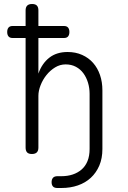

<svg xmlns="http://www.w3.org/2000/svg" viewBox="-20 -760 640 960"><path d="M43 -570Q29 -570 22.5 -578Q16 -586 16 -600Q16 -614 22.5 -622Q29 -630 43 -630H108V-708Q108 -724 116 -732Q124 -740 140.5 -740Q157 -740 164.5 -732Q172 -724 172 -708V-630H300Q314 -630 320.5 -622Q327 -614 327 -600Q327 -586 320.5 -578Q314 -570 300 -570H172V-392Q190 -443 226.5 -471.5Q263 -500 318 -500Q358 -500 390.5 -485.5Q423 -471 445.5 -445.5Q468 -420 480 -385Q492 -350 492 -308V-15Q492 32 476.5 68Q461 104 434 129Q407 154 369.5 167Q332 180 287 180H267Q252 180 245 172.5Q238 165 238 151Q238 137 245 129Q252 121 267 121H287Q318 121 343.5 112.5Q369 104 388 87.5Q407 71 417.5 45.5Q428 20 428 -15V-291Q428 -320 420 -346.5Q412 -373 397 -393.5Q382 -414 359.5 -426Q337 -438 308 -438Q280 -438 255.5 -423Q231 -408 212.5 -385Q194 -362 183 -334Q172 -306 172 -281V-22Q172 -6 164 2Q156 10 139.5 10Q123 10 115.5 2Q108 -6 108 -22V-570Z"/></svg>

Font: Maple Mono NL ExtraLight
Style: Regular
Weight: 275
Monospace: yes
Designer: subframe7536
Version: Version 7.000